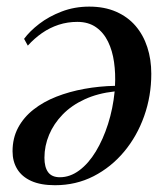

<svg xmlns="http://www.w3.org/2000/svg" viewBox="-20 -532 490 566"><path d="M51 -417.5Q67.5 -440 95.8 -461.8Q124 -483.5 161.8 -498Q199.5 -512.5 243 -512.5Q288 -512.5 322.2 -497.5Q356.5 -482.5 379.5 -455.8Q402.5 -429 414.2 -393Q426 -357 426 -314.5Q426 -249 405 -189.8Q384 -130.5 345.8 -84.8Q307.5 -39 255.8 -12.5Q204 14 142 14Q100 14 72.2 1.5Q44.5 -11 30.8 -33.5Q17 -56 17 -86Q17 -125 33.5 -155.8Q50 -186.5 79 -209.2Q108 -232 146.2 -247Q184.5 -262 228.5 -270Q272.5 -278 319 -279Q321 -315 316.2 -348.8Q311.5 -382.5 298.5 -409.2Q285.5 -436 263 -451.8Q240.5 -467.5 208 -467.5Q179 -467.5 153 -459Q127 -450.5 104.2 -434.8Q81.5 -419 62 -397.5ZM156.5 -9.5Q186.5 -9.5 213.8 -29.8Q241 -50 262.5 -85.5Q284 -121 298.5 -166.5Q313 -212 318 -262.5Q268 -257 229.5 -239.2Q191 -221.5 164.8 -194.5Q138.5 -167.5 124.8 -134.8Q111 -102 111 -67Q111 -39 122 -24.2Q133 -9.5 156.5 -9.5Z"/></svg>

Font: Merriweather 144pt
Style: Italic
Weight: 400
Italic angle: -7.8°
Version: Version 2.101